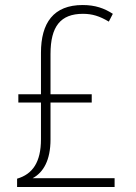

<svg xmlns="http://www.w3.org/2000/svg" viewBox="-20 -744 540 764"><path d="M48 -33V0H436V-35H110C153 -58 181 -107 181 -189V-336H345V-369H181V-529C181 -639 221 -689 310 -689C347 -689 376 -680 413 -658L429 -689C395 -711 359 -724 309 -724C193 -724 143 -653 143 -534V-369H53V-336H143V-190C143 -99 110 -51 48 -33Z"/></svg>

Font: Noto Sans Mono ExtraCondensed ExtraLight
Style: Regular
Weight: 200
Width: 2
Designer: Monotype Design Team
Foundry: Monotype Imaging Inc.
Version: Version 2.014